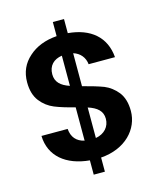

<svg xmlns="http://www.w3.org/2000/svg" viewBox="-127 -882 907 1063"><g transform="rotate(-15 327.0 -350.5)"><path d="M53 -502C53 -456 64 -420 85 -393C106 -366 132 -347 161 -335C190 -323 229 -311 277 -299V-108C232 -118 207 -147 203 -195H53C56 -78 144 -7 277 5V87H341V6C483 -4 567 -97 567 -201C567 -247 556 -283 535 -310C514 -336 489 -355 460 -367C431 -378 391 -390 341 -403V-592C380 -580 404 -550 408 -511H559C550 -628 469 -696 341 -707V-788H277V-707C211 -702 157 -681 116 -644C74 -607 53 -560 53 -502ZM341 -106V-281C393 -264 422 -239 422 -195C422 -150 392 -115 341 -106ZM199 -509C199 -558 229 -588 277 -595V-422C226 -439 199 -465 199 -509Z"/></g></svg>

Font: Poppins SemiBold
Style: Regular
Weight: 600
Designer: Ninad Kale (Devanagari), Jonny Pinhorn (Latin)
Foundry: Indian Type Foundry
Version: 4.004